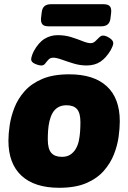

<svg xmlns="http://www.w3.org/2000/svg" viewBox="-20 -884 609 912"><path d="M261 8Q144 8 82 -49.5Q20 -107 20 -216Q20 -248 26 -289Q32 -330 48.5 -372.5Q65 -415 97 -451Q129 -487 180.5 -509Q232 -531 309 -531Q426 -531 487.5 -474Q549 -417 549 -308Q549 -276 543.5 -235Q538 -194 521.5 -151.5Q505 -109 473 -72.5Q441 -36 389.5 -14Q338 8 261 8ZM274 -139Q298 -139 314 -149.5Q330 -160 340 -177Q350 -194 354.5 -215.5Q359 -237 360.5 -259.5Q362 -282 362 -303Q362 -347 346 -365.5Q330 -384 296 -384Q272 -384 255.5 -374Q239 -364 229.5 -347Q220 -330 215 -308.5Q210 -287 208.5 -264.5Q207 -242 207 -221Q207 -177 223.5 -158Q240 -139 274 -139ZM177 -573Q164 -573 146 -581Q128 -589 128 -602Q128 -608 131.5 -619Q135 -630 140 -640Q163 -682 191.5 -699.5Q220 -717 254 -717Q289 -717 319 -707.5Q349 -698 372.5 -688.5Q396 -679 410 -679Q423 -679 432.5 -688Q442 -697 451 -706Q460 -715 469 -715Q483 -715 500.5 -703.5Q518 -692 518 -679Q518 -673 514.5 -664Q511 -655 506 -646Q484 -609 457 -591Q430 -573 391 -573Q360 -573 329 -582.5Q298 -592 273 -601Q248 -610 233 -610Q219 -610 210.5 -601Q202 -592 195 -582.5Q188 -573 177 -573ZM211 -759Q188 -759 180.5 -769.5Q173 -780 175 -799L178 -824Q180 -845 191 -854.5Q202 -864 222 -864H472Q492 -864 501 -855Q510 -846 508 -824L505 -799Q503 -778 492 -768.5Q481 -759 461 -759Z"/></svg>

Font: Asap Black
Style: Italic
Weight: 900
Italic angle: -6°
Designer: Pablo Cosgaya
Foundry: Omnibus-Type
Version: Version 3.001